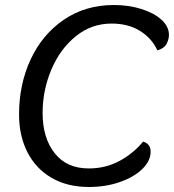

<svg xmlns="http://www.w3.org/2000/svg" viewBox="-20 -734 694 766"><path d="M56 -277Q56 -398 102.5 -497.5Q149 -597 235 -655.5Q321 -714 434 -714Q494 -714 544.5 -698Q595 -682 624.5 -655Q654 -628 654 -595Q654 -577 644.5 -559Q635 -541 608 -533Q586 -581 539 -610.5Q492 -640 425 -640Q345 -640 282.5 -589.5Q220 -539 185 -456.5Q150 -374 150 -283Q150 -184 198 -123Q246 -62 334 -62Q401 -62 456 -91.5Q511 -121 551 -169Q581 -160 581 -129Q581 -92 547.5 -59.5Q514 -27 457.5 -7.5Q401 12 335 12Q248 12 185 -25Q122 -62 89 -127.5Q56 -193 56 -277Z"/></svg>

Font: Thasadith
Style: Bold Italic
Weight: 700
Italic angle: -9°
Designer: Cadson Demak Co.,Ltd.
Foundry: Cadson Demak Co.,Ltd.
Version: Version 1.000; ttfautohint (v1.6)